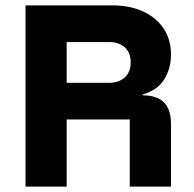

<svg xmlns="http://www.w3.org/2000/svg" viewBox="-20 -695 723 715"><path d="M75 0V-675H397.5Q462.5 -675 511.7 -652.9Q560.8 -630.8 588.8 -589.6Q616.7 -548.3 616.7 -491.7Q616.7 -440 591.7 -399.6Q566.7 -359.2 511.7 -343.3V-340Q564.2 -340 590.4 -313.8Q616.7 -287.5 616.7 -235V0H463.3V-250H228.3V0ZM228.3 -386.7H387.5Q422.5 -386.7 444.6 -406.7Q466.7 -426.7 466.7 -462.5Q466.7 -499.2 444.6 -518.8Q422.5 -538.3 387.5 -538.3H228.3Z"/></svg>

Font: Funnel Sans Light ExtraBold
Style: Regular
Weight: 800
Version: Version 1.000